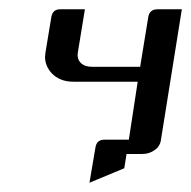

<svg xmlns="http://www.w3.org/2000/svg" viewBox="-20 -332 412 414"><path d="M77.1 -209.5Q77.1 -212.4 78.1 -219.2L90.8 -295.9Q93.8 -312 109.9 -312H163.1L147.9 -219.2Q145.5 -205.1 154.3 -196.3Q162.6 -188 178.2 -188H282.2L299.8 -295.9Q302.7 -312 319.8 -312H372.1L327.1 -30.8Q325.2 -16.6 314 -8.8Q302.2 0 287.1 0H252.9L248 30.8L172.9 62L186 -15.1Q189 -30.8 205.1 -30.8H257.8L276.9 -155.8H138.2Q108.9 -155.8 91.3 -174.3Q77.1 -189.9 77.1 -209.5Z"/></svg>

Font: Hhenum
Style: Italic
Weight: 400
Designer: T. Christopher White
Version: Version 1.0